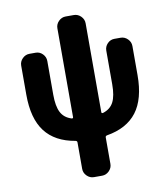

<svg xmlns="http://www.w3.org/2000/svg" viewBox="-97 -771 935 1071"><g transform="rotate(-10 371.0 -235.0)"><path d="M282 3Q168 -16 112 -89.5Q56 -163 56 -298V-463Q56 -486 73 -503Q90 -520 113 -520H148Q171 -520 187.5 -503Q204 -486 204 -463V-272Q204 -207 222 -172Q240 -137 282 -124Q291 -122 291 -130V-633Q291 -656 308 -673Q325 -690 348 -690H394Q417 -690 434 -673Q451 -656 451 -633V-130Q451 -122 460 -124Q502 -137 520 -172Q538 -207 538 -272V-463Q538 -486 554.5 -503Q571 -520 594 -520H629Q652 -520 669 -503Q686 -486 686 -463V-298Q686 -163 630 -89.5Q574 -16 460 3Q451 5 451 13V163Q451 186 434 203Q417 220 394 220H348Q325 220 308 203Q291 186 291 163V13Q291 5 282 3Z"/></g></svg>

Font: Rounded Mplus 1c ExtraBold
Style: Regular
Weight: 800
Version: Version 1.059.20150529